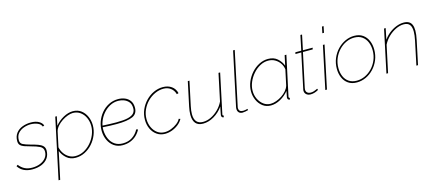

<svg xmlns="http://www.w3.org/2000/svg" viewBox="-73 -1385 5122 2254"><g transform="rotate(-15 2487.5 -258.5)"><path d="M159 10Q103 10 59.5 -10.5Q16 -31 -12 -74L5 -87Q35 -48 73 -29Q111 -10 163 -10Q218 -10 261.5 -28Q305 -46 330.5 -78.5Q356 -111 356 -155Q356 -199 317 -219Q278 -239 208 -257Q165 -268 134.5 -279Q104 -290 88 -307.5Q72 -325 72 -356Q72 -414 101 -452Q130 -490 178 -508.5Q226 -527 281 -527Q341 -527 378.5 -505.5Q416 -484 426 -452L407 -444Q396 -475 358 -491Q320 -507 273 -507Q232 -507 190 -492Q148 -477 120.5 -445.5Q93 -414 93 -362Q93 -324 123.5 -308.5Q154 -293 213 -277Q263 -264 299.5 -251Q336 -238 356.5 -217.5Q377 -197 377 -162Q377 -106 348.5 -67.5Q320 -29 271 -9.5Q222 10 159 10Z M578 -519H597L574 -409Q616 -461 676 -494Q736 -527 792 -527Q851 -527 892.5 -495.5Q934 -464 956 -413.5Q978 -363 978 -306Q978 -247 955 -190.5Q932 -134 892 -89Q852 -44 799 -17Q746 10 686 10Q621 10 577 -28.5Q533 -67 513 -119L442 213H422ZM690 -10Q745 -10 793.5 -36Q842 -62 879 -105Q916 -148 937 -200Q958 -252 958 -304Q958 -358 937 -404.5Q916 -451 877.5 -479Q839 -507 787 -507Q759 -507 723.5 -494Q688 -481 654 -458.5Q620 -436 595 -407.5Q570 -379 561 -348L521 -161Q530 -119 553.5 -85Q577 -51 612 -30.5Q647 -10 690 -10Z M1257 10Q1198 10 1154.5 -20Q1111 -50 1087 -100Q1063 -150 1061 -210Q1059 -269 1079 -325.5Q1099 -382 1137 -427.5Q1175 -473 1227.5 -500Q1280 -527 1342 -527Q1387 -527 1424.5 -511.5Q1462 -496 1485 -464.5Q1508 -433 1509 -385Q1512 -306 1448 -277Q1384 -248 1252 -248Q1211 -248 1167.5 -249.5Q1124 -251 1070 -255L1078 -274Q1134 -271 1175.5 -269.5Q1217 -268 1255 -268Q1344 -268 1395.5 -280.5Q1447 -293 1468.5 -318.5Q1490 -344 1488 -383Q1487 -428 1464 -455Q1441 -482 1407 -494.5Q1373 -507 1338 -507Q1283 -507 1235.5 -481Q1188 -455 1153 -413Q1118 -371 1099.5 -320.5Q1081 -270 1082 -221Q1084 -161 1105.5 -113Q1127 -65 1167 -37.5Q1207 -10 1264 -10Q1332 -10 1380.5 -42Q1429 -74 1457 -128L1478 -122Q1457 -82 1425.5 -52.5Q1394 -23 1352 -6.5Q1310 10 1257 10Z M1773 10Q1717 10 1674.5 -19.5Q1632 -49 1608.5 -99Q1585 -149 1585 -210Q1585 -275 1610 -332Q1635 -389 1677.5 -433Q1720 -477 1774 -502Q1828 -527 1886 -527Q1948 -527 1991 -496.5Q2034 -466 2047 -411L2025 -404Q2012 -452 1975.5 -479.5Q1939 -507 1889 -507Q1835 -507 1784 -483.5Q1733 -460 1693 -419.5Q1653 -379 1629 -326Q1605 -273 1605 -214Q1605 -158 1626.5 -111.5Q1648 -65 1686 -37.5Q1724 -10 1774 -10Q1813 -10 1853 -25.5Q1893 -41 1925.5 -66Q1958 -91 1971 -119L1990 -113Q1972 -78 1937 -50Q1902 -22 1859 -6Q1816 10 1773 10Z M2235 10Q2115 10 2115 -129Q2115 -151 2118 -175.5Q2121 -200 2127 -228L2189 -519H2209L2147 -228Q2135 -173 2135 -131Q2135 -10 2240 -10Q2288 -10 2336 -33Q2384 -56 2425.5 -96.5Q2467 -137 2492 -189L2562 -519H2582L2486 -67Q2484 -56 2481.5 -46Q2479 -36 2479 -34Q2479 -20 2492 -20L2487 0Q2483 0 2480 -0.5Q2477 -1 2475 -2Q2468 -5 2464 -12Q2460 -19 2460 -29Q2460 -31 2461 -36.5Q2462 -42 2466 -63Q2470 -84 2480 -132Q2434 -67 2368 -28.5Q2302 10 2235 10Z M2715 5Q2687 5 2671 -11.5Q2655 -28 2655 -56Q2655 -61 2655.5 -66Q2656 -71 2657 -77L2796 -730H2816L2677 -77Q2676 -73 2675.5 -69Q2675 -65 2675 -61Q2675 -14 2727 -14Q2738 -14 2753 -16.5Q2768 -19 2781 -23L2784 -7Q2771 -3 2750 1Q2729 5 2715 5Z M3059 10Q3002 10 2960.5 -21.5Q2919 -53 2896.5 -103.5Q2874 -154 2874 -210Q2874 -270 2898 -326.5Q2922 -383 2963 -428.5Q3004 -474 3056 -500.5Q3108 -527 3164 -527Q3234 -527 3277.5 -488.5Q3321 -450 3340 -398L3366 -519H3387L3285 -44Q3284 -42 3283.5 -38.5Q3283 -35 3283 -32Q3283 -20 3295 -20L3291 0Q3289 0 3286.5 0Q3284 0 3282 -1Q3272 -4 3267.5 -11Q3263 -18 3263 -29Q3263 -32 3264 -37Q3265 -42 3268 -57.5Q3271 -73 3278 -108Q3236 -56 3177 -23Q3118 10 3059 10ZM3061 -10Q3093 -10 3129.5 -23Q3166 -36 3199.5 -58Q3233 -80 3257.5 -109Q3282 -138 3291 -169L3331 -356Q3326 -396 3303.5 -430Q3281 -464 3244.5 -485.5Q3208 -507 3161 -507Q3109 -507 3061 -480.5Q3013 -454 2975.5 -411Q2938 -368 2916 -315.5Q2894 -263 2894 -210Q2894 -157 2916 -111.5Q2938 -66 2975.5 -38Q3013 -10 3061 -10Z M3471 -58Q3471 -62 3471.5 -66.5Q3472 -71 3473 -75L3563 -499H3492L3496 -519H3568L3606 -700H3626L3588 -519H3706L3702 -499H3583L3503 -126Q3497 -98 3494.5 -85.5Q3492 -73 3492 -66Q3492 -41 3508.5 -28Q3525 -15 3547 -15Q3569 -15 3587.5 -21Q3606 -27 3618.5 -33Q3631 -39 3632 -40L3639 -24Q3639 -24 3625.5 -16.5Q3612 -9 3590 -2Q3568 5 3542 5Q3511 5 3491 -12.5Q3471 -30 3471 -58Z M3831 -519H3851L3741 0H3721ZM3876 -730H3896L3880 -653H3860Z M4105 10Q4042 10 4000 -19Q3958 -48 3937 -97Q3916 -146 3916 -205Q3916 -273 3940.5 -331.5Q3965 -390 4007 -434Q4049 -478 4102 -502.5Q4155 -527 4211 -527Q4274 -527 4315.5 -497.5Q4357 -468 4378 -419Q4399 -370 4399 -310Q4399 -243 4375 -185Q4351 -127 4309.5 -83Q4268 -39 4215 -14.5Q4162 10 4105 10ZM4108 -10Q4160 -10 4208.5 -32.5Q4257 -55 4295.5 -95.5Q4334 -136 4356.5 -190Q4379 -244 4379 -306Q4379 -361 4360 -406.5Q4341 -452 4303 -479.5Q4265 -507 4207 -507Q4155 -507 4106.5 -484Q4058 -461 4019.5 -420Q3981 -379 3958.5 -325Q3936 -271 3936 -208Q3936 -153 3955 -108Q3974 -63 4012.5 -36.5Q4051 -10 4108 -10Z M4574 -519H4594L4566 -385Q4595 -427 4636 -459Q4677 -491 4723 -509Q4769 -527 4813 -527Q4850 -527 4874.5 -513.5Q4899 -500 4911 -472Q4923 -444 4923 -401Q4923 -377 4919.5 -349Q4916 -321 4909 -289L4848 0H4828L4889 -289Q4896 -321 4899 -347.5Q4902 -374 4902 -396Q4902 -453 4879 -480Q4856 -507 4809 -507Q4762 -507 4712.5 -483.5Q4663 -460 4621 -419.5Q4579 -379 4554 -328L4484 0H4464Z"/></g></svg>

Font: Raleway Thin
Style: Italic
Weight: 100
Italic angle: -12°
Designer: Matt McInerney, Pablo Impallari, Rodrigo Fuenzalida
Foundry: Matt McInerney, Pablo Impallari, Rodrigo Fuenzalida
Version: Version 4.026